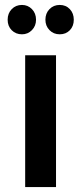

<svg xmlns="http://www.w3.org/2000/svg" viewBox="-20 -758 329 778"><path d="M82 -534H207V0H82ZM11 -678Q11 -704 27.5 -721Q44 -738 69 -738Q93 -738 109.5 -721Q126 -704 126 -678Q126 -653 109.5 -636Q93 -619 69 -619Q44 -619 27.5 -635.5Q11 -652 11 -678ZM164 -678Q164 -704 180.5 -721Q197 -738 222 -738Q247 -738 263 -721Q279 -704 279 -678Q279 -652 263 -635.5Q247 -619 222 -619Q197 -619 180.5 -636Q164 -653 164 -678Z"/></svg>

Font: APTA Sans SemiBold
Style: Bold
Weight: 600
Version: Version 7.200